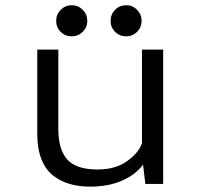

<svg xmlns="http://www.w3.org/2000/svg" viewBox="-20 -686 750 716"><path d="M247.5 -550.5Q223 -550.5 206.2 -567.2Q189.5 -584 189.5 -608Q189.5 -632.5 206.5 -649.5Q223.5 -666.5 247.5 -666.5Q271.5 -666.5 288.5 -649.5Q305.5 -632.5 305.5 -608Q305.5 -584 288.5 -567.2Q271.5 -550.5 247.5 -550.5ZM450.5 -550.5Q426 -550.5 409.2 -567.2Q392.5 -584 392.5 -608Q392.5 -632.5 409.2 -649.5Q426 -666.5 450.5 -666.5Q474.5 -666.5 491.2 -649.5Q508 -632.5 508 -608Q508 -584 491.2 -567.2Q474.5 -550.5 450.5 -550.5ZM316.5 10Q274.5 10 240.5 0.2Q206.5 -9.5 178.2 -31.2Q150 -53 134.5 -92.2Q119 -131.5 119 -186V-501H197.5V-206Q197.5 -128 231 -91Q264.5 -54 343.5 -54Q411.5 -54 455 -85.8Q498.5 -117.5 509.5 -152.5V-501H588.5V0H522L513.5 -72Q484.5 -33.5 433.8 -11.8Q383 10 316.5 10Z"/></svg>

Font: League Mono Light
Style: Regular
Weight: 300
Width: 6
Designer: Tyler Finck
Foundry: The League of Moveable Type / Tyler Finck
Version: Version 2.210